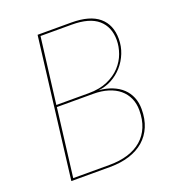

<svg xmlns="http://www.w3.org/2000/svg" viewBox="-128 -801 821 902"><g transform="rotate(-20 282.0 -350.0)"><path d="M75 0 161 -700H329Q422 -700 467.5 -661.2Q513 -622.5 513 -552Q513 -514.5 499.5 -480.8Q486 -447 462.5 -420.5Q439 -394 407.8 -377.2Q376.5 -360.5 341 -357Q378.5 -354 408.2 -342Q438 -330 458.5 -310.5Q479 -291 490 -264.5Q501 -238 501 -205Q501 -156 485 -118Q469 -80 439 -53.8Q409 -27.5 365.8 -13.8Q322.5 0 268 0ZM130 -350 88 -10H269Q320.5 -10 361.2 -22.5Q402 -35 430.5 -59.8Q459 -84.5 474 -120.5Q489 -156.5 489 -204Q489 -237.5 476.8 -264.5Q464.5 -291.5 441.8 -310.5Q419 -329.5 386 -339.8Q353 -350 312 -350ZM131 -360H292Q347.5 -360 387.2 -377.5Q427 -395 452.5 -422.8Q478 -450.5 490 -484Q502 -517.5 502 -550Q502 -616 459.2 -653Q416.5 -690 328 -690H172Z"/></g></svg>

Font: Lato Hairline
Style: Italic
Weight: 100
Italic angle: -7°
Designer: Lukasz Dziedzic
Foundry: tyPoland Lukasz Dziedzic
Version: Version 2.007; 2014-02-27